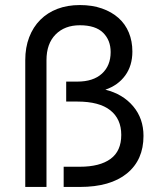

<svg xmlns="http://www.w3.org/2000/svg" viewBox="-20 -740 630 760"><path d="M80 0V-502Q80 -552 95.5 -592.5Q111 -633 139.5 -661.5Q168 -690 207.5 -705Q247 -720 296 -720Q345 -720 383.5 -706.5Q422 -693 449 -669Q476 -645 490 -611Q504 -577 504 -536Q504 -480 475.5 -441Q447 -402 397 -385Q466 -368 507 -319.5Q548 -271 548 -202Q548 -107 482.5 -53.5Q417 0 296 0H232V-80H296Q375 -80 417.5 -111Q460 -142 460 -206Q460 -269 416.5 -303.5Q373 -338 286 -338H242V-417H286Q349 -417 383.5 -448.5Q418 -480 418 -534Q418 -581 388 -610.5Q358 -640 296 -640Q236 -640 200 -603.5Q164 -567 164 -502V0Z"/></svg>

Font: Geist
Style: Regular
Weight: 400
Designer: Basement.studio, Andrés Briganti, Mateo Zaragoza
Foundry: Basement.studio, Vercel, Andrés Briganti, Guido Ferreyra, Mateo Zaragoza
Version: Version 1.401